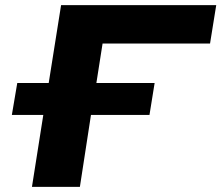

<svg xmlns="http://www.w3.org/2000/svg" viewBox="-20 -725 859 745"><path d="M104 0 148 -279H26L47 -403H169L217 -705H819L795 -556H378L354 -403H580L560 -279H333L290 0Z"/></svg>

Font: Nunito Sans 7pt Expanded ExtraBold
Style: Italic
Weight: 800
Width: 7
Italic angle: -9°
Designer: Vernon Adams
Foundry: Vernon Adams
Version: Version 3.101;gftools[0.9.27]